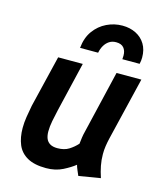

<svg xmlns="http://www.w3.org/2000/svg" viewBox="-114 -838 788 934"><g transform="rotate(15 280.0 -371.0)"><path d="M206 12Q147 12 111.5 -8Q76 -28 61 -64Q46 -100 46 -148Q46 -175 50.5 -203.5Q55 -232 61 -263L124 -524H248L189 -275Q182 -245 176.5 -216.5Q171 -188 171 -164Q171 -143 177 -128Q183 -113 197 -104.5Q211 -96 234 -96Q269 -96 292 -110.5Q315 -125 333 -145Q335 -162 337 -177Q339 -192 344 -211L418 -524H543L467 -208Q462 -187 459 -167Q456 -147 456 -126Q456 -96 461.5 -68Q467 -40 477 -10L368 8Q364 -1 357 -17.5Q350 -34 348 -43Q326 -25 289.5 -6.5Q253 12 206 12ZM215 -596Q220 -648 245.5 -683Q271 -718 308.5 -736Q346 -754 387 -754Q425 -754 455 -739Q485 -724 502 -696Q519 -668 519 -629Q519 -621 518 -612.5Q517 -604 515 -596H428Q428 -600 428.5 -604.5Q429 -609 429 -614Q429 -639 416.5 -653.5Q404 -668 378 -668Q358 -668 343.5 -658.5Q329 -649 319.5 -633Q310 -617 306 -596Z"/></g></svg>

Font: Ubuntu Sans Mono SemiBold
Style: Italic
Weight: 600
Italic angle: -13.5°
Monospace: yes
Designer: Dalton Maag Ltd
Foundry: Dalton Maag Ltd
Version: Version 1.006